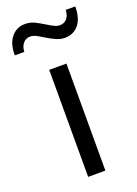

<svg xmlns="http://www.w3.org/2000/svg" viewBox="-184 -789 606 848"><g transform="rotate(-20 119.5 -365.0)"><path d="M78 0V-503H159V0ZM-43 -615Q-43 -671 -18 -700Q6 -730 47 -730Q66 -730 87 -722Q97 -717 108 -711Q119 -705 132 -697Q152 -684 166 -678Q178 -672 190 -672Q212 -672 225 -688Q237 -705 237 -727H282Q282 -672 258 -642Q233 -612 192 -612Q172 -612 152 -621Q133 -629 107 -645Q96 -652 88 -656.5Q80 -661 74 -664Q61 -670 49 -670Q27 -670 15 -654Q2 -638 2 -615Z"/></g></svg>

Font: PRinguin Sans
Style: Regular
Weight: 400
Designer: Vernon Adams
Foundry: Vernon Adams
Version: ""